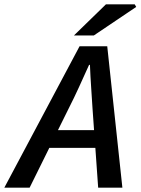

<svg xmlns="http://www.w3.org/2000/svg" viewBox="-76 -868 650 888"><path d="M241 -365 192 -266H359L352 -365Q349 -415 345.5 -465Q342 -515 340 -568H336Q312 -515 289.5 -465.5Q267 -416 241 -365ZM-56 0 292 -654H420L490 0H378L365 -184H152L61 0ZM266 -704 414 -848H547L554 -836L358 -704Z"/></svg>

Font: Source Sans 3 Semibold
Style: Italic
Weight: 600
Italic angle: -11°
Designer: Paul D. Hunt
Foundry: Adobe
Version: Version 3.052;hotconv 1.1.0;makeotfexe 2.6.0